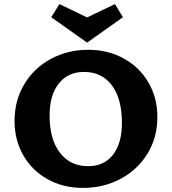

<svg xmlns="http://www.w3.org/2000/svg" viewBox="-20 -909 837 937"><path d="M51 -319Q51 -419 98.5 -498Q146 -577 228 -621.5Q310 -666 411 -666Q508 -666 585 -623Q662 -580 705 -505.5Q748 -431 748 -338Q748 -238 700 -159.5Q652 -81 569 -36.5Q486 8 385 8Q288 8 212 -34.5Q136 -77 93.5 -151.5Q51 -226 51 -319ZM575 -309Q575 -427 526 -492.5Q477 -558 390 -558Q312 -558 267 -501.5Q222 -445 222 -346Q222 -229 272.5 -163.5Q323 -98 410 -98Q488 -98 531.5 -154Q575 -210 575 -309ZM580 -825 405 -701 230 -825 270 -889 405 -824 541 -889Z"/></svg>

Font: Ysabeau Ultrabold
Style: Regular
Weight: 800
Designer: Christian Thalmann (Catharsis Fonts)
Version: Version 0.003